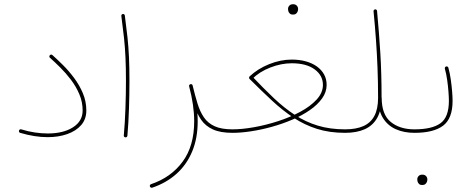

<svg xmlns="http://www.w3.org/2000/svg" viewBox="-20 -644 2260 911"><path d="M70.3 -24.9Q69.3 -21.5 70.6 -18.1Q71.8 -14.6 75.7 -13.7Q110.4 -3.4 143.1 1.7Q175.8 6.8 206.1 6.8Q257.3 6.8 299.1 -7.8Q340.8 -22.5 365.2 -50.5Q389.6 -78.6 389.6 -119.6Q389.6 -162.6 373.3 -201.4Q356.9 -240.2 331.8 -273.9Q306.6 -307.6 279.1 -335Q251.5 -362.3 228.5 -382.8Q225.1 -385.7 221.9 -385Q218.8 -384.3 216.3 -381.8Q214.4 -379.4 214.1 -376Q213.9 -372.6 216.8 -370.1Q238.8 -350.6 265.4 -324.2Q292 -297.9 316.4 -265.9Q340.8 -233.9 356.4 -197Q372.1 -160.2 372.1 -119.6Q372.1 -69.3 326.4 -40Q280.8 -10.7 206.1 -10.7Q177.2 -10.7 145.5 -15.4Q113.8 -20 80.6 -30.3Q76.7 -31.2 74 -29.5Q71.3 -27.8 70.3 -24.9Z M555.7 -568.4Q563.5 -509.8 568.4 -464.1Q573.2 -418.5 575.4 -370.8Q577.6 -323.2 577.6 -259.3Q577.6 -198.7 575.2 -129.9Q572.8 -61 567.4 -1Q566.9 2.4 569.3 4.9Q571.8 7.3 575.2 7.8Q578.6 8.3 581.3 5.9Q584 3.4 584.5 0Q589.8 -61 592 -129.9Q594.2 -198.7 594.2 -259.3Q594.2 -323.7 592 -371.8Q589.8 -419.9 585 -465.8Q580.1 -511.7 572.3 -570.3Q571.8 -573.7 569.1 -575.9Q566.4 -578.1 563 -577.6Q559.6 -577.1 557.4 -574.5Q555.2 -571.8 555.7 -568.4Z M882.8 -244.1Q879.9 -243.2 878.2 -240.7Q876.5 -238.3 877.4 -234.4Q901.4 -144 901.4 -68.4Q901.4 48.8 846.2 123.5Q791 198.2 696.3 230Q693.4 231 691.7 234.1Q689.9 237.3 691.4 241.2Q692.4 244.1 695.6 245.8Q698.7 247.6 702.1 246.6Q768.6 224.1 816.9 181.2Q865.2 138.2 891.6 75.4Q918 12.7 918 -68.4Q918 -146.5 894 -238.3Q893.6 -240.7 891.8 -242.2Q890.1 -243.7 887.9 -244.4Q885.7 -245.1 882.8 -244.1ZM877.4 -234.4Q889.2 -186 901.6 -145.5Q914.1 -105 934.6 -75.4Q955.1 -45.9 990.5 -29.8Q1025.9 -13.7 1083 -13.7H1083.5Q1087.4 -13.7 1089.6 -16.1Q1091.8 -18.6 1091.8 -22Q1091.8 -25.9 1089.6 -28.1Q1087.4 -30.3 1083.5 -30.3H1083Q1030.8 -30.3 998.5 -44.9Q966.3 -59.6 947.5 -87.2Q928.7 -114.7 917 -153.1Q905.3 -191.4 894 -238.3Q893.6 -241.7 890.4 -243.7Q887.2 -245.6 883.8 -244.6Q881.8 -244.1 880.1 -242.4Q878.4 -240.7 877.7 -238.8Q877 -236.8 877.4 -234.4Z M1074.7 -22Q1074.7 -18.6 1077.4 -16.1Q1080.1 -13.7 1083.5 -13.7Q1123 -13.7 1171.1 -21Q1219.2 -28.3 1269.5 -42.2Q1319.8 -56.2 1366.2 -75.9Q1412.6 -95.7 1449.5 -121.1Q1486.3 -146.5 1508.1 -176.8Q1529.8 -207 1529.8 -241.2Q1529.8 -269 1517.6 -291Q1505.4 -313 1483.2 -328.9Q1460.9 -344.7 1430.7 -353Q1400.4 -361.3 1364.3 -361.3Q1311 -361.3 1257.1 -339.6Q1203.1 -317.9 1164.6 -281.7Q1161.6 -278.8 1161.9 -275.4Q1162.1 -272 1164.1 -269.5Q1166.5 -267.1 1169.9 -266.6Q1173.3 -266.1 1176.3 -269Q1210.9 -303.7 1262.7 -323.7Q1314.5 -343.8 1364.3 -343.8Q1433.6 -343.8 1472.9 -314.9Q1512.2 -286.1 1512.2 -241.2Q1512.2 -204.1 1482.4 -171.6Q1452.6 -139.2 1404.3 -113.3Q1356 -87.4 1298.6 -68.8Q1241.2 -50.3 1184.8 -40.3Q1128.4 -30.3 1083.5 -30.3Q1080.1 -30.3 1077.4 -28.1Q1074.7 -25.9 1074.7 -22ZM1164.1 -269.5Q1220.2 -213.4 1270.8 -166.5Q1321.3 -119.6 1373 -85.4Q1424.8 -51.3 1484.1 -32.5Q1543.5 -13.7 1617.2 -13.7H1617.7Q1621.6 -13.7 1623.8 -16.1Q1626 -18.6 1626 -22Q1626 -25.9 1623.8 -28.1Q1621.6 -30.3 1617.7 -30.3H1617.2Q1545.9 -30.3 1488 -47.9Q1430.2 -65.4 1379.6 -98.4Q1329.1 -131.3 1280 -177.7Q1231 -224.1 1176.8 -281.2Q1173.8 -284.2 1170.4 -284.2Q1167 -284.2 1164.6 -281.7Q1162.6 -279.8 1161.9 -276.1Q1161.1 -272.5 1164.1 -269.5ZM1346.7 -602.5Q1346.7 -596.2 1348.1 -590.8Q1350.1 -584.5 1355.2 -579.6Q1360.4 -574.7 1369.6 -574.7Q1379.4 -574.7 1384.8 -579.1Q1390.1 -583.5 1392.3 -589.6Q1394.5 -595.7 1394.5 -601.6Q1394.5 -608.4 1390.6 -614.3Q1387.7 -618.7 1382.8 -621.3Q1377.9 -624 1371.1 -624Q1358.9 -624 1352.8 -617.2Q1346.7 -610.4 1346.7 -602.5Z M1609.4 -22Q1609.4 -18.6 1611.8 -16.1Q1614.3 -13.7 1617.7 -13.7Q1672.9 -13.7 1711.4 -31.2Q1750 -48.8 1770.3 -85.7Q1790.5 -122.6 1790.5 -180.2Q1790.5 -293.9 1784.7 -390.4Q1778.8 -486.8 1769 -592.3Q1768.6 -595.7 1765.9 -597.9Q1763.2 -600.1 1759.8 -599.6Q1756.3 -599.1 1754.2 -596.4Q1752 -593.8 1752.4 -590.3Q1759.3 -520 1763.9 -454.8Q1768.6 -389.6 1771.2 -322.8Q1773.9 -255.9 1773.9 -180.2Q1773.9 -127 1756.3 -94Q1738.8 -61 1704.1 -45.7Q1669.4 -30.3 1617.7 -30.3Q1614.3 -30.3 1611.8 -28.1Q1609.4 -25.9 1609.4 -22ZM1773.9 -180.2Q1773.9 -122.6 1796.1 -85.7Q1818.4 -48.8 1857.4 -31.2Q1896.5 -13.7 1946.3 -13.7H1946.8Q1950.7 -13.7 1952.9 -16.1Q1955.1 -18.6 1955.1 -22Q1955.1 -25.9 1952.9 -28.1Q1950.7 -30.3 1946.8 -30.3H1946.3Q1877 -30.3 1834 -65.4Q1791 -100.6 1791 -180.2Q1791 -184.1 1788.6 -186.3Q1786.1 -188.5 1782.2 -188.5Q1778.8 -188.5 1776.4 -186.3Q1773.9 -184.1 1773.9 -180.2Z M1938.5 -22Q1938.5 -18.6 1940.9 -16.1Q1943.4 -13.7 1946.8 -13.7Q2037.1 -13.7 2082.3 -47.6Q2127.4 -81.5 2127.4 -165.5Q2127.4 -183.1 2125.2 -210.4Q2123 -237.8 2118.7 -267.8Q2114.3 -297.9 2107.4 -322.8Q2106.4 -326.2 2103.3 -327.9Q2100.1 -329.6 2096.7 -328.6Q2093.3 -327.6 2091.6 -324.5Q2089.8 -321.3 2090.8 -317.9Q2097.7 -293.5 2101.8 -264.2Q2106 -234.9 2107.9 -208.3Q2109.9 -181.6 2109.9 -165.5Q2109.9 -87.9 2069.8 -59.1Q2029.8 -30.3 1946.8 -30.3Q1943.4 -30.3 1940.9 -28.1Q1938.5 -25.9 1938.5 -22ZM1960 206.1Q1960 212.4 1961.4 217.8Q1963.4 224.1 1968.5 229Q1973.6 233.9 1982.9 233.9Q1992.7 233.9 1998 229.5Q2003.4 225.1 2005.6 219Q2007.8 212.9 2007.8 207Q2007.8 200.2 2003.9 194.3Q2001 189.9 1996.1 187.3Q1991.2 184.6 1984.4 184.6Q1972.2 184.6 1966.1 191.4Q1960 198.2 1960 206.1Z"/></svg>

Font: Mikhak VF
Style: Regular
Weight: 100
Designer: Amin Abedi
Version: Version 3.001